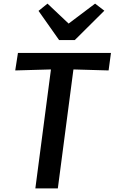

<svg xmlns="http://www.w3.org/2000/svg" viewBox="-20 -1039 632 1059"><path d="M175 0 261 -656 64 -650.5 79 -747H592L579 -650.5L385 -656L299 0ZM306 -818 192.5 -979 242 -1019 358.5 -909 504.5 -1019 555.5 -980 392.5 -818Z"/></svg>

Font: Merriweather Sans Medium
Style: Italic
Weight: 500
Italic angle: -7.5°
Designer: Eben Sorkin
Foundry: Eben Sorkin
Version: Version 2.001